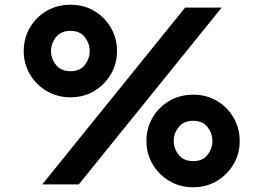

<svg xmlns="http://www.w3.org/2000/svg" viewBox="-20 -777 1110 809"><path d="M277 -367Q333 -367 377 -393.5Q421 -420 447 -464Q473 -508 473 -562Q473 -616 447 -660.5Q421 -705 377 -731Q333 -757 277 -757Q221 -757 176.5 -731Q132 -705 106 -660.5Q80 -616 80 -562Q80 -508 106 -464Q132 -420 176.5 -393.5Q221 -367 277 -367ZM158 0H312L914 -745H760ZM277 -477Q237 -477 216 -503.5Q195 -530 195 -562Q195 -594 216 -620.5Q237 -647 277 -647Q317 -647 337.5 -620.5Q358 -594 358 -562Q358 -530 337.5 -503.5Q317 -477 277 -477ZM794 12Q850 12 894 -14.5Q938 -41 964 -85Q990 -129 990 -183Q990 -237 964 -281.5Q938 -326 894 -352Q850 -378 794 -378Q738 -378 693.5 -352Q649 -326 623 -281.5Q597 -237 597 -183Q597 -129 623 -85Q649 -41 693.5 -14.5Q738 12 794 12ZM794 -98Q754 -98 733 -124.5Q712 -151 712 -183Q712 -215 733 -241.5Q754 -268 794 -268Q834 -268 854.5 -241.5Q875 -215 875 -183Q875 -151 854.5 -124.5Q834 -98 794 -98Z"/></svg>

Font: Plus Jakarta Sans ExtraBold
Style: Regular
Weight: 800
Designer: Gumpita Rahayu
Foundry: Tokotype
Version: Version 2.004; ttfautohint (v1.8.3)